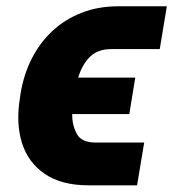

<svg xmlns="http://www.w3.org/2000/svg" viewBox="-20 -565 538 596"><path d="M41.9 -260.7 43.7 -273.8Q53.3 -333.1 78.5 -382.8Q103.7 -432.5 142.6 -468.8Q181.5 -505 233.1 -525.2Q284.8 -545.5 347.3 -545.5H497.9L475.9 -412.6H325.3Q284.1 -412.6 259.8 -389.2Q235.4 -365.8 222.7 -324.2H399.9L381.4 -210.9H204.2Q203.5 -177.6 218.4 -149.5Q232.6 -122.5 277.3 -122.5H427.6L405.5 10.3H255.3Q170.8 10.3 119 -25.2Q67.1 -60.7 48.1 -121.6Q29.1 -182.5 41.9 -260.7Z"/></svg>

Font: Inter P Extra Bold
Style: Italic
Weight: 800
Italic angle: 9.39999°
Designer: Rasmus Andersson
Foundry: rsms
Version: Version 3.018;git-588b23468